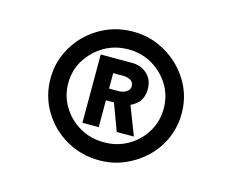

<svg xmlns="http://www.w3.org/2000/svg" viewBox="-72 -808 782 649"><g transform="rotate(15 319.0 -484.0)"><path d="M321 -259Q258 -259 205.5 -289Q153 -319 122 -370.5Q91 -422 91 -484Q91 -531 109 -571.5Q127 -612 158.5 -643Q190 -674 231.5 -691.5Q273 -709 321 -709Q368 -709 409 -691.5Q450 -674 482 -643Q514 -612 532 -571.5Q550 -531 550 -484Q550 -437 532 -396Q514 -355 482 -324.5Q450 -294 409 -276.5Q368 -259 321 -259ZM321 -322Q367 -322 404.5 -343.5Q442 -365 464.5 -402Q487 -439 487 -484Q487 -530 464.5 -566.5Q442 -603 404.5 -625Q367 -647 321 -647Q274 -647 236.5 -625Q199 -603 176 -566.5Q153 -530 153 -484Q153 -439 176 -402Q199 -365 236.5 -343.5Q274 -322 321 -322ZM354 -367 317 -467 370 -481 414 -367ZM234 -367V-606H344Q375 -606 396.5 -586.5Q418 -567 418 -534Q418 -498 394.5 -479.5Q371 -461 344 -461H273L291 -470V-367ZM291 -495 275 -502H324Q340 -502 351.5 -509.5Q363 -517 363 -529Q363 -543 352.5 -549.5Q342 -556 326 -556H272L291 -564Z"/></g></svg>

Font: Lexend Peta
Style: Regular
Weight: 400
Designer: Bonnie Shaver-Troup, Thomas Jockin
Foundry: Lexend
Version: Version 1.007